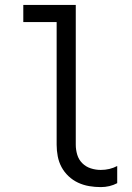

<svg xmlns="http://www.w3.org/2000/svg" viewBox="-20 -755 540 783"><path d="M391 8Q367 8 343.5 4Q320 0 298.5 -10Q277 -20 259.5 -36.5Q242 -53 231 -73.5Q220 -94 215.5 -117.5Q211 -141 211 -165V-665H75V-735H289V-165Q289 -144 295 -124Q301 -104 315.5 -89.5Q330 -75 350 -68.5Q370 -62 391 -62Q409 -62 426 -66Q443 -70 458 -78V-8Q443 0 426 4Q409 8 391 8Z"/></svg>

Font: Iosevka Fuck
Style: Regular
Weight: 400
Monospace: yes
Designer: Belleve Invis
Foundry: Belleve Invis
Version: Version 28.0.7; ttfautohint (v1.8.3)